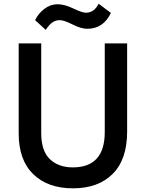

<svg xmlns="http://www.w3.org/2000/svg" viewBox="-20 -982 788 1039"><path d="M81.1 -260.7V-747.1H203.1V-261.7Q203.1 -165 250 -120.6Q296.9 -76.2 374 -76.2Q546.9 -76.2 546.9 -267.6V-747.1H668V-269.5Q668 -119.1 589.8 -41Q511.7 37.1 375 37.1Q238.3 37.1 159.7 -39.6Q81.1 -116.2 81.1 -260.7ZM169.9 -873Q187.5 -909.2 220.2 -934.1Q252.9 -959 291 -959Q329.1 -959 377 -936Q424.8 -913.1 445.3 -913.1Q489.3 -913.1 513.7 -961.9L580.1 -912.1Q539.1 -826.2 452.1 -826.2Q418.9 -826.2 372.6 -849.6Q326.2 -873 303.7 -873Q281.2 -873 263.7 -860.8Q246.1 -848.6 227.5 -820.3Z"/></svg>

Font: GenEi M Gothic v2 Medium
Style: Regular
Weight: 500
Version: Version 2.0